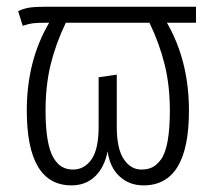

<svg xmlns="http://www.w3.org/2000/svg" viewBox="-20 -543 642 574"><path d="M565.9 -522.9V-475.1H479Q544.9 -360.8 544.9 -211.9Q544.9 11.2 409.2 11.2Q366.2 11.2 337.2 -15.9Q308.1 -43 301.8 -90.8Q292 -42 263.9 -15.4Q235.8 11.2 193.8 11.2Q60.1 11.2 60.1 -212.9Q60.1 -361.3 127 -475.1H120.1Q91.3 -475.1 78.4 -473.4Q65.4 -471.7 47.9 -465.8L34.2 -509.8Q52.2 -518.1 69.6 -520.5Q86.9 -522.9 118.2 -522.9ZM487.8 -211.9Q487.8 -287.1 472.4 -349.6Q457 -412.1 426.8 -475.1H176.8Q146.5 -412.1 131.3 -349.6Q116.2 -287.1 116.2 -211.9Q116.2 -161.1 122.3 -125.7Q128.4 -90.3 139.9 -71.3Q151.4 -52.2 165.5 -44.2Q179.7 -36.1 198.2 -36.1Q232.4 -36.1 253.7 -66.7Q274.9 -97.2 274.9 -165V-312L329.1 -319.8V-164.1Q329.1 -98.6 349.9 -67.4Q370.6 -36.1 402.8 -36.1Q420.9 -36.1 434.6 -42.5Q448.2 -48.8 461.2 -66.2Q474.1 -83.5 481 -120.4Q487.8 -157.2 487.8 -211.9Z"/></svg>

Font: Fira Sans Compressed Light
Style: Regular
Weight: 300
Width: 1
Designer: Carrois Corporate & Edenspiekermann AG
Foundry: Carrois Corporate GbR & Edenspiekermann AG
Version: Version 4.203;PS 004.203;hotconv 1.0.88;makeotf.lib2.5.64775